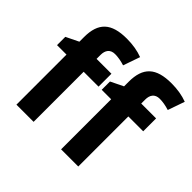

<svg xmlns="http://www.w3.org/2000/svg" viewBox="-179 -971 1177 1177"><g transform="rotate(45 409.5 -382.5)"><path d="M379.9 -545.9H251V-580.1C251 -619.1 268.6 -647 311 -647C336.4 -647 364.3 -642.1 394 -632.8L432.1 -742.2C392.1 -757.3 346.2 -765.1 294.9 -765.1C160.2 -765.1 102.1 -710.4 102.1 -585.9V-545.9L20 -505.9V-434.1H102.1V0H251V-434.1H379.9ZM767.1 -545.9H638.2V-580.1C638.2 -619.1 655.8 -647 698.2 -647C723.6 -647 751.5 -642.1 781.2 -632.8L819.3 -742.2C779.3 -757.3 733.4 -765.1 682.1 -765.1C547.4 -765.1 489.3 -710.4 489.3 -585.9V-545.9L407.2 -505.9V-434.1H489.3V0H638.2V-434.1H767.1Z"/></g></svg>

Font: Sahel
Style: Bold
Weight: 700
Foundry: Saber Rastikerdar (saber.rastikerdar@gmail.com)
Version: Version 3.4.0